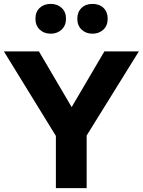

<svg xmlns="http://www.w3.org/2000/svg" viewBox="-25 -966 733 986"><path d="M420 -270 688 -702H511L343 -416L175 -702H-5L262 -268V0H420ZM157 -870Q157 -835 179 -814Q201 -793 236 -793Q269 -793 291.5 -814Q314 -835 314 -870Q314 -905 291.5 -925.5Q269 -946 236 -946Q201 -946 179 -925.5Q157 -905 157 -870ZM372 -870Q372 -835 394 -814Q416 -793 450 -793Q484 -793 506 -814Q528 -835 528 -870Q528 -905 506.5 -925.5Q485 -946 450 -946Q415 -946 393.5 -925Q372 -904 372 -870Z"/></svg>

Font: Geom
Style: Bold
Weight: 700
Version: Version 1.102